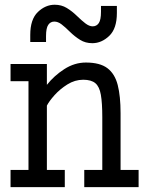

<svg xmlns="http://www.w3.org/2000/svg" viewBox="-20 -770 606 790"><path d="M104.5 -597.2V-626.5Q104.5 -690.4 135.7 -720.5Q167 -750.5 205.1 -750.5Q232.9 -750.5 254.6 -737.3Q276.4 -724.1 296.4 -704.6Q315.4 -686 331.3 -673.8Q347.2 -661.6 361.3 -661.6Q377.4 -661.6 386.5 -675Q395.5 -688.5 395.5 -721.2V-745.6H460.9V-716.3Q460.9 -652.3 429.4 -622.3Q397.9 -592.3 359.9 -592.3Q331.5 -592.3 309.6 -606Q287.6 -619.6 267.6 -639.2Q248 -658.7 233.2 -669.9Q218.3 -681.2 203.6 -681.2Q187.5 -681.2 178.5 -667.7Q169.4 -654.3 169.4 -621.6V-597.2ZM23.4 0V-70.8H97.2V-436H23.4V-506.8H172.9V-420.9Q202.6 -458.5 244.6 -485.6Q286.6 -512.7 333.5 -512.7Q391.1 -512.7 421.9 -489.5Q452.6 -466.3 464.4 -420.2Q476.1 -374 476.1 -304.7V-70.8H550.3V0H326.7V-70.8H400.9V-287.6Q400.9 -346.2 395 -379.9Q389.2 -413.6 372.3 -427.7Q355.5 -441.9 322.3 -441.9Q288.1 -441.9 257.3 -422.6Q226.6 -403.3 204.3 -378.4Q182.1 -353.5 172.9 -335.4V-70.8H246.6V0Z"/></svg>

Font: Kay Pho Du Medium
Style: Regular
Weight: 500
Designer: Victor Gaultney, Khu Oo Reh
Foundry: SIL International
Version: Version 3.000